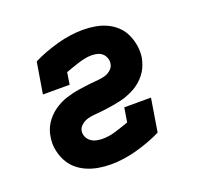

<svg xmlns="http://www.w3.org/2000/svg" viewBox="-101 -650 802 770"><g transform="rotate(-20 300.0 -265.0)"><path d="M248 8Q222 8 195.5 3.5Q169 -1 145.5 -11.5Q122 -22 103.5 -38.5Q85 -55 73.5 -78Q62 -101 57.5 -127Q53 -153 58 -180Q60 -194 65 -207.5Q70 -221 78 -233.5Q86 -246 97 -257.5Q108 -269 120 -277.5Q132 -286 145.5 -293Q159 -300 173 -304.5Q187 -309 201.5 -312.5Q216 -316 230 -318Q244 -320 258 -322Q272 -324 286.5 -325.5Q301 -327 315 -328Q329 -329 343.5 -333Q358 -337 370 -347.5Q382 -358 384 -372Q386 -384 382 -396Q378 -408 369 -416Q360 -424 348 -427Q336 -430 323 -430Q309 -430 294.5 -427Q280 -424 265.5 -419.5Q251 -415 237 -410Q223 -405 209 -400L201 -349H87L109 -482Q134 -495 161.5 -505Q189 -515 216 -522.5Q243 -530 271 -534Q299 -538 326 -538Q352 -538 378 -533.5Q404 -529 426.5 -518.5Q449 -508 467 -491Q485 -474 495.5 -451Q506 -428 510 -402.5Q514 -377 510 -351Q507 -337 502 -323Q497 -309 489 -296.5Q481 -284 470.5 -273Q460 -262 447.5 -253Q435 -244 421.5 -237.5Q408 -231 394 -226Q380 -221 366 -218Q352 -215 338 -212.5Q324 -210 309.5 -208Q295 -206 281 -204.5Q267 -203 253 -202Q239 -201 224.5 -197Q210 -193 198 -183Q186 -173 183 -159Q181 -145 186.5 -133Q192 -121 202 -113.5Q212 -106 225 -103Q238 -100 251 -100Q280 -100 309 -109Q338 -118 366 -128L376 -189H490L467 -48Q441 -35 413.5 -25Q386 -15 359 -7.5Q332 0 303.5 4Q275 8 248 8Z"/></g></svg>

Font: Iosevka Curly Slab XBdEx
Style: Italic
Weight: 800
Width: 7
Italic angle: -9°
Monospace: yes
Designer: Belleve Invis
Foundry: Belleve Invis
Version: Version 11.1.0; ttfautohint (v1.8.3)